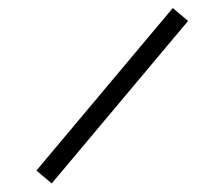

<svg xmlns="http://www.w3.org/2000/svg" viewBox="-49 -683 898 768"><g transform="rotate(-5 400.0 -299.5)"><path d="M128.3 28.3 728.3 -571.7 671.7 -628.3 71.7 -28.3Z"/></g></svg>

Font: KetosagCBd
Style: Regular
Weight: 500
Designer: gluk
Foundry: gluk
Version: Version 00.0024